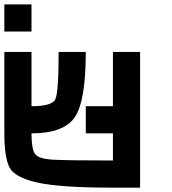

<svg xmlns="http://www.w3.org/2000/svg" viewBox="-20 -864 790 884"><path d="M125 -843.8V-718.8H0V-843.8ZM500 -375V-250H375V-375ZM500 -625H625V0H500Q257.8 0 152.3 -23.4Q46.9 -46.9 23.4 -93.8Q0 -140.6 0 -250V-625H125V-375Q218.8 -375 234.4 -406.2Q250 -437.5 250 -625H375Q375 -398.4 324.2 -324.2Q273.4 -250 125 -250Q125 -179.7 140.6 -156.2Q156.2 -132.8 222.7 -128.9Q289.1 -125 500 -125Z"/></svg>

Font: CraftyPE
Style: Regular
Weight: 400
Designer: Erek Butcher
Foundry: Haunted Coop
Version: Version 0.018;April 4, 2024;FontCreator 15.0.0.2962 64-bit